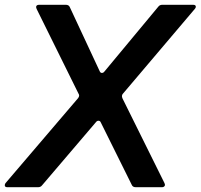

<svg xmlns="http://www.w3.org/2000/svg" viewBox="-47 -783 839 803"><path d="M129 -8Q123 0 112 0H-16Q-27 0 -27 -8Q-27 -13 -24 -17L280 -373Q284 -379 284 -383Q284 -388 281 -392L106 -746Q104 -752 104 -753Q104 -763 117 -763H228Q241 -763 245 -753L370 -485Q373 -478 379 -478Q385 -478 389 -483L615 -755Q621 -763 632 -763H760Q772 -763 772 -755Q772 -750 768 -746L467 -391Q463 -387 463 -381Q463 -378 465 -372L641 -17Q643 -11 643 -10Q643 -6 639.5 -3Q636 0 631 0H521Q508 0 504 -10L375 -270Q372 -278 365 -278Q359 -278 355 -273Z"/></svg>

Font: Open Sauce Two SemiBold Italic
Style: Regular
Weight: 600
Italic angle: -10°
Designer: Alfredo Marco Pradil
Foundry: Creative Sauce Fz LLC
Version: Version 1.477